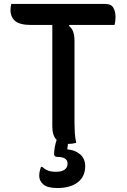

<svg xmlns="http://www.w3.org/2000/svg" viewBox="-20 -720 640 969"><path d="M365 1Q355 3 347 4.5Q339 6 327 6Q325 6 323 6Q322 12 321.5 18Q321 24 320 28V34Q359 37 384.5 59Q410 81 410 119Q410 171 372.5 200Q335 229 269 229Q220 229 199 211Q178 193 178 168Q178 146 187 122H193Q207 135 222.5 141Q238 147 264 147Q290 147 305.5 136.5Q321 126 321 106Q321 72 270 72Q253 72 253 57Q253 44 256.5 23Q260 2 266 -14Q244 -35 244 -82V-594H138Q80 -594 56.5 -614Q33 -634 33 -669Q33 -687 37 -700H513Q541 -700 552 -681Q563 -662 563 -633Q563 -611 558 -594H330L328 -589Q343 -578 349.5 -559Q356 -540 356 -514V-100Q356 -75 357.5 -49.5Q359 -24 365 1Z"/></svg>

Font: Recursive Mn Csl St Med
Style: Regular
Weight: 500
Monospace: yes
Version: Version 1.079;hotconv 1.0.112;makeotfexe 2.5.65598; ttfautoh